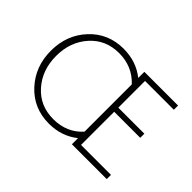

<svg xmlns="http://www.w3.org/2000/svg" viewBox="-124 -934 1220 1220"><g transform="rotate(45 486.0 -324.5)"><path d="M595 1V-54Q512 12 399 12Q261 12 170.5 -85.5Q80 -183 80 -325Q80 -467 170.5 -564Q261 -661 399 -661Q512 -661 595 -595V-650H898V-612H639V-372H873V-335H639V-37H908V1ZM595 -112V-537Q517 -621 397.5 -621Q278 -621 202.5 -536Q127 -451 127 -325Q127 -199 202.5 -113.5Q278 -28 398.5 -28Q519 -28 595 -112Z"/></g></svg>

Font: Julius Sans One
Style: Regular
Weight: 400
Designer: Luciano Vergara
Foundry: LatinoType
Version: Version 1.001